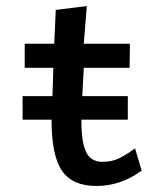

<svg xmlns="http://www.w3.org/2000/svg" viewBox="-20 -608 540 637"><path d="M55 -211V-289H154L157 -383H62V-463H160L165 -575L268 -588L258 -463H411L410 -383H258L253 -289H404V-211H250Q250 -155 258 -125Q266 -95 281.5 -83Q297 -71 320 -71Q352 -71 377.5 -84Q403 -97 428 -116L450 -42Q381 9 299 9Q221 9 186 -41Q151 -91 151 -211Z"/></svg>

Font: Inconsolata SemiBold
Style: Regular
Weight: 600
Monospace: yes
Designer: Raph Levien, Cyreal, Brenton Simpson
Foundry: Raph Levien, Cyreal, Google
Version: Version 3.100; ttfautohint (v1.8.4.7-5d5b)